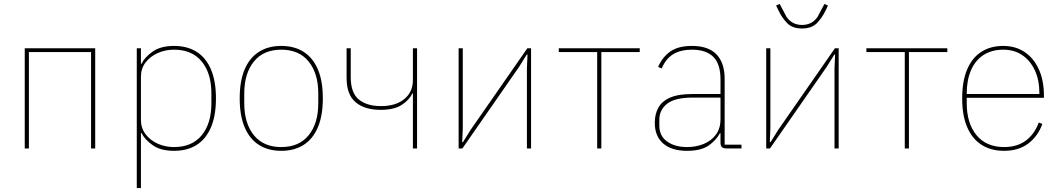

<svg xmlns="http://www.w3.org/2000/svg" viewBox="-20 -750 5354 970"><path d="M105 0V-506H461V0H440V-487H126V0Z M671 200V-506H692V-428H695Q711 -461 751.5 -489.5Q792 -518 859 -518Q926 -518 973 -488.5Q1020 -459 1045.5 -400Q1071 -341 1071 -253Q1071 -165 1045.5 -106Q1020 -47 973 -17.5Q926 12 859 12Q792 12 751.5 -16.5Q711 -45 695 -78H692V200ZM859 -7Q950 -7 999 -66.5Q1048 -126 1048 -229V-277Q1048 -380 999 -439.5Q950 -499 859 -499Q815 -499 777 -482Q739 -465 715.5 -434.5Q692 -404 692 -363V-143Q692 -103 715.5 -72Q739 -41 777 -24Q815 -7 859 -7Z M1401 12Q1335 12 1288 -18Q1241 -48 1216 -107Q1191 -166 1191 -253Q1191 -341 1216 -399.5Q1241 -458 1288 -488Q1335 -518 1401 -518Q1467 -518 1514 -488Q1561 -458 1586 -399.5Q1611 -341 1611 -253Q1611 -166 1586 -107Q1561 -48 1514 -18Q1467 12 1401 12ZM1401 -7Q1491 -7 1539.5 -67Q1588 -127 1588 -229V-277Q1588 -379 1539.5 -439Q1491 -499 1401 -499Q1311 -499 1262.5 -439Q1214 -379 1214 -277V-229Q1214 -127 1262.5 -67Q1311 -7 1401 -7Z M2066 0V-278H2063Q2048 -245 2009.5 -220Q1971 -195 1903 -195Q1822 -195 1776.5 -233.5Q1731 -272 1731 -356V-506H1752V-360Q1752 -281 1792.5 -247.5Q1833 -214 1905 -214Q1979 -214 2022.5 -249.5Q2066 -285 2066 -346V-506H2087V0Z M2297 0V-506H2318V-101L2315 -32H2319L2357 -93L2644 -506H2663V0H2642V-405L2645 -474H2641L2603 -413L2316 0Z M2997 0V-487H2803V-506H3212V-487H3018V0Z M3726 0H3649Q3639 0 3632.5 -3Q3626 -6 3623 -12.5Q3620 -19 3620 -29V-87L3630 -77H3617Q3598 -41 3559.5 -14.5Q3521 12 3451 12Q3373 12 3330.5 -25Q3288 -62 3288 -130Q3288 -172 3305.5 -205Q3323 -238 3364.5 -256.5Q3406 -275 3478 -275H3620V-349Q3620 -427 3583.5 -463Q3547 -499 3476 -499Q3419 -499 3381.5 -476.5Q3344 -454 3323 -404L3305 -412Q3326 -461 3366 -489.5Q3406 -518 3476 -518Q3559 -518 3600 -475Q3641 -432 3641 -352V-19H3726ZM3620 -257H3479Q3390 -257 3350.5 -226Q3311 -195 3311 -145V-115Q3311 -63 3350.5 -35Q3390 -7 3451 -7Q3496 -7 3534.5 -22.5Q3573 -38 3596.5 -69.5Q3620 -101 3620 -148Z M3851 0V-506H3872V-101L3869 -32H3873L3911 -93L4198 -506H4217V0H4196V-405L4199 -474H4195L4157 -413L3870 0ZM4032 -606Q3983 -606 3956.5 -633.5Q3930 -661 3913 -697L3901 -722L3919 -730L3954 -664Q3969 -643 3988.5 -633.5Q4008 -624 4032 -624Q4056 -624 4075.5 -633.5Q4095 -643 4110 -664L4145 -730L4163 -722L4151 -697Q4134 -661 4107.5 -633.5Q4081 -606 4032 -606Z M4551 0V-487H4357V-506H4766V-487H4572V0Z M5053 12Q4987 12 4939.5 -18Q4892 -48 4866.5 -107Q4841 -166 4841 -253Q4841 -340 4866 -399Q4891 -458 4937.5 -488Q4984 -518 5049 -518Q5110 -518 5156 -487.5Q5202 -457 5228 -400.5Q5254 -344 5254 -266V-256H4864V-229Q4864 -127 4913.5 -67Q4963 -7 5053 -7Q5117 -7 5161 -38.5Q5205 -70 5228 -131L5246 -124Q5224 -62 5175 -25Q5126 12 5053 12ZM5049 -499Q4990 -499 4948.5 -472Q4907 -445 4885.5 -395Q4864 -345 4864 -277V-275H5231V-279Q5231 -346 5208 -395Q5185 -444 5144.5 -471.5Q5104 -499 5049 -499Z"/></svg>

Font: IBM Plex Sans Thin
Style: Regular
Weight: 250
Designer: Mike Abbink, Paul van der Laan, Pieter van Rosmalen
Foundry: Bold Monday
Version: Version 3.201